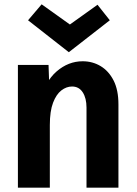

<svg xmlns="http://www.w3.org/2000/svg" viewBox="-20 -870 633 890"><path d="M381 0V-371Q381 -415 363.5 -442Q346 -469 314 -469Q288 -469 264.5 -451Q241 -433 226 -394Q211 -355 211 -290V0H63V-569H205L211 -398H165Q188 -492 242.5 -539Q297 -586 363 -586Q409 -586 446.5 -563.5Q484 -541 506.5 -497Q529 -453 529 -386V0ZM110 -776 173 -850 313 -750H295L432 -848L489 -776L299 -628Z"/></svg>

Font: Yaldevi
Style: Bold
Weight: 700
Designer: Sol Matas, Rajitha Manaperi, Kosala Senevirathne
Foundry: Mooniak
Version: Version 1.100